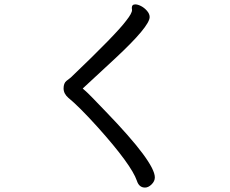

<svg xmlns="http://www.w3.org/2000/svg" viewBox="-20 -783 1040 867"><path d="M634.8 64Q607.9 64 598.1 33.2Q573.2 -39.1 421.9 -208Q335.9 -303.2 289.1 -340.8Q267.1 -359.9 267.1 -383.8Q267.1 -407.2 280 -417.7Q293 -428.2 299.8 -433.1Q505.9 -629.9 550.8 -690.9Q576.2 -723.1 576.2 -737.8L575.2 -747.1Q575.2 -763.2 590.8 -763.2Q602.1 -763.2 616.9 -755.6Q631.8 -748 643.8 -734.1Q655.8 -720.2 655.8 -706.1Q655.8 -664.1 501 -520L354 -383.8V-382.8L366.2 -372.1Q378.9 -361.8 458 -278.8Q679.2 -49.8 679.2 18.1Q679.2 35.2 664.6 49.6Q649.9 64 634.8 64Z"/></svg>

Font: LXGW WenKai Mono GB Screen
Style: Regular
Weight: 400
Monospace: yes
Designer: LXGW / Fontworks Inc.
Foundry: LXGW / Fontworks Inc.
Version: Version 1.510;January 18,2025